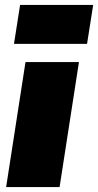

<svg xmlns="http://www.w3.org/2000/svg" viewBox="-20 -763 400 783"><path d="M5 0ZM5 0 84 -510H302L223 0ZM37 -584ZM37 -584 62 -743H360L335 -584Z"/></svg>

Font: Azeri Sans Black
Style: Italic
Weight: 900
Designer: Hector Gatti & Omnibus-Type (original fonts) / Cristiano Sobral (main changes and remastering)
Foundry: Omnibus-Type
Version: Version 0.07;August 21, 2020;FontCreator 13.0.0.2681 64-bit;